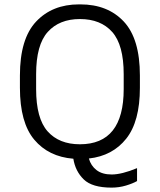

<svg xmlns="http://www.w3.org/2000/svg" viewBox="-20 -716 730 877"><path d="M71 -371Q71 -539 145 -617.5Q219 -696 341 -696H347Q472 -696 545.5 -617.5Q619 -539 619 -371V-315Q619 -161 556.5 -82.5Q494 -4 386 8Q395 41 421 61Q447 81 490 81Q536 81 606 52V111Q587 122 555.5 131.5Q524 141 490 141Q401 141 362.5 103.5Q324 66 315 9Q202 0 136.5 -78Q71 -156 71 -315ZM345 -57Q545 -57 545 -309V-377Q545 -511 492.5 -570Q440 -629 345 -629Q251 -629 198 -570Q145 -511 145 -377V-309Q145 -175 197.5 -116Q250 -57 345 -57Z"/></svg>

Font: Chivo Light
Style: Regular
Weight: 300
Designer: Hector Gatti
Foundry: Omnibus-Type
Version: Version 1.007